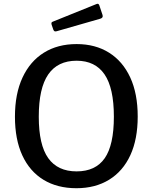

<svg xmlns="http://www.w3.org/2000/svg" viewBox="-20 -985 807 1015"><path d="M384 10Q283 10 210 -34.5Q137 -79 98 -163.5Q59 -248 59 -368Q59 -489 99 -575Q139 -661 212 -706.5Q285 -752 385 -752Q484 -752 556.5 -706.5Q629 -661 668.5 -575.5Q708 -490 708 -369Q708 -249 669 -164.5Q630 -80 557 -35Q484 10 384 10ZM385 -79Q485 -79 533.5 -148.5Q582 -218 582 -368Q582 -520 532.5 -592Q483 -664 385 -664Q285 -664 235 -591.5Q185 -519 185 -368Q185 -219 235 -149Q285 -79 385 -79ZM505 -957 522 -906Q527 -891 510 -886L280 -820Q273 -818 269 -819.5Q265 -821 262 -828L253 -854Q249 -867 258 -870L491 -964Q501 -968 505 -957Z"/></svg>

Font: Libre Franklin Medium
Style: Regular
Weight: 500
Designer: Pablo Impallari, Rodrigo Fuenzalida, Nhung Nguyen
Foundry: Impallari Type
Version: Version 3.000